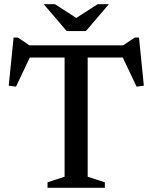

<svg xmlns="http://www.w3.org/2000/svg" viewBox="-20 -891 724 911"><path d="M286.5 -645H396V-52.5L477.5 -26V0H205.5V-26L286.5 -52.5ZM599.5 -618H80L128.5 -633L56 -480L21.5 -484.5L44.5 -713H64.5L134.5 -666L83.5 -676H596L549.5 -666L619.5 -713H639.5L662.5 -484.5L628 -480L555.5 -633ZM351 -800H333L443 -871H496.5L387.5 -743.5H296.5L187.5 -871H241Z"/></svg>

Font: Newsreader 16pt 16pt Medium
Style: Regular
Weight: 500
Version: Version 1.003